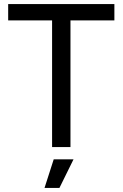

<svg xmlns="http://www.w3.org/2000/svg" viewBox="-20 -720 600 940"><path d="M235 0V-620H20V-700H540V-620H325V0ZM198 200 243 60H340L271 200Z"/></svg>

Font: Tektur
Style: Regular
Weight: 400
Designer: Adam Jagosz
Foundry: Adam Jagosz
Version: Version 1.005;gftools[0.9.30]